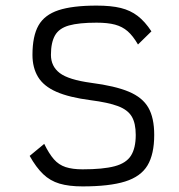

<svg xmlns="http://www.w3.org/2000/svg" viewBox="-20 -652 640 686"><path d="M275 14Q226 14 192.5 4Q159 -6 134 -30Q109 -54 86 -95L138 -138Q155 -103 172.5 -83Q190 -63 214.5 -55Q239 -47 275 -47Q348 -47 389.5 -58Q431 -69 448 -96Q465 -123 465 -170Q465 -212 450.5 -236Q436 -260 401 -273Q366 -286 304 -294Q227 -304 181.5 -324Q136 -344 116 -377Q96 -410 96 -456Q96 -523 117.5 -561Q139 -599 189 -615.5Q239 -632 325 -632Q377 -632 411.5 -623.5Q446 -615 472 -595Q498 -575 521 -540L473 -493Q455 -524 436 -540.5Q417 -557 391 -564Q365 -571 325 -571Q262 -571 226.5 -561Q191 -551 176.5 -525.5Q162 -500 162 -456Q162 -415 193.5 -391Q225 -367 306 -356Q391 -345 440 -324.5Q489 -304 510 -267.5Q531 -231 531 -170Q531 -101 507 -61Q483 -21 427 -3.5Q371 14 275 14Z"/></svg>

Font: Victor Mono Thin Light
Style: Regular
Weight: 300
Monospace: yes
Version: Version 1.561;gftools[0.9.30]